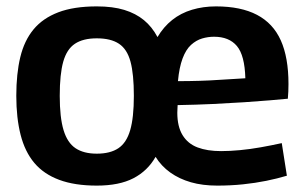

<svg xmlns="http://www.w3.org/2000/svg" viewBox="-20 -571 954 601"><path d="M31 -271Q31 -340 43.5 -392Q56 -444 85 -479Q114 -514 162.5 -532.5Q211 -551 283 -551Q333 -551 369 -540Q405 -529 430.5 -508Q456 -487 473 -455Q492 -487 519 -508.5Q546 -530 581 -540.5Q616 -551 656 -551Q734 -551 784.5 -524.5Q835 -498 859 -444.5Q883 -391 883 -308Q883 -297 882.5 -284.5Q882 -272 881 -262Q860 -260 825 -257Q790 -254 744.5 -251Q699 -248 646.5 -245.5Q594 -243 536 -242Q536 -237 535.5 -231Q535 -225 535 -218Q535 -175 551.5 -148Q568 -121 598.5 -109.5Q629 -98 672 -98Q699 -98 731 -101Q763 -104 796.5 -110Q830 -116 862 -123L878 -21Q848 -12 813.5 -5Q779 2 740.5 6Q702 10 660 10Q614 10 577.5 -0.5Q541 -11 513 -31Q485 -51 467 -80Q442 -36 397.5 -13Q353 10 283 10Q214 10 165.5 -8Q117 -26 87.5 -61Q58 -96 44.5 -149Q31 -202 31 -271ZM167 -271Q167 -203 179 -163.5Q191 -124 216.5 -107Q242 -90 283 -90Q325 -90 350.5 -107Q376 -124 387.5 -163.5Q399 -203 399 -271Q399 -339 388.5 -378Q378 -417 352.5 -434Q327 -451 283 -451Q240 -451 214.5 -434Q189 -417 178 -378Q167 -339 167 -271ZM537 -317Q572 -317 604.5 -318Q637 -319 665.5 -321Q694 -323 715 -324Q736 -325 748 -326Q746 -398 721.5 -427Q697 -456 650 -456Q631 -456 612.5 -450.5Q594 -445 578 -430.5Q562 -416 551.5 -388Q541 -360 537 -317Z"/></svg>

Font: Georama ExtraCondensed Thin SemiBold
Style: Regular
Weight: 600
Version: Version 1.001